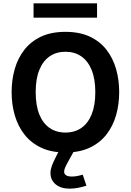

<svg xmlns="http://www.w3.org/2000/svg" viewBox="-20 -904 780 1145"><path d="M558.8 -884.1H180.1V-798.6H558.8ZM370.2 -714.1Q286 -714.1 225.3 -685.8Q164.7 -657.4 125.7 -607.6Q86.6 -557.7 68 -492.7Q49.3 -427.7 49.3 -354.6Q49.3 -281.7 68.1 -216.6Q87 -151.5 126 -101.6Q165 -51.7 225.7 -23.2Q286.3 5.4 370.2 5.4Q454.2 5.4 514.8 -23.2Q575.5 -51.7 614.5 -101.6Q653.5 -151.5 672.2 -216.6Q690.8 -281.7 690.8 -354.6Q690.8 -427.7 672.2 -492.7Q653.5 -557.7 614.7 -607.6Q575.8 -657.4 515.2 -685.8Q454.5 -714.1 370.2 -714.1ZM370.2 -595.4Q424.8 -595.4 464.7 -568Q504.5 -540.5 526.4 -486.9Q548.4 -433.2 548.4 -354.6Q548.4 -276.4 526.8 -222.6Q505.2 -168.8 465.2 -141.1Q425.1 -113.5 370.2 -113.5Q315.5 -113.5 275.6 -141.1Q235.6 -168.8 214.2 -222.4Q192.8 -276 192.8 -354.6Q192.8 -433.2 214.5 -486.9Q236.3 -540.5 276.1 -568Q316 -595.4 370.2 -595.4ZM473.3 137.5Q437.5 148.8 408.3 148.8Q386.1 148.8 374.3 141.4Q362.5 134 362.5 119.8Q362.5 110.2 367.6 97.4Q372.6 84.7 385 62.2L419.2 0.2L417.5 -1.2L329.3 -2.2V0.2L315.8 26.6Q297.4 62.4 289.2 85Q281 107.6 281 127.3Q281 169.8 312.1 195.4Q343.2 221 394.8 221Q440.8 221 495.4 203.4Z"/></svg>

Font: Estedad-FD VF
Style: Regular
Weight: 100
Designer: Amin Abedi
Version: Version 7.3